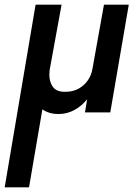

<svg xmlns="http://www.w3.org/2000/svg" viewBox="-35 -480 598 820"><path d="M228 -460 177 -181Q172 -141 187.5 -114Q203 -87 244 -88Q290 -88 321.5 -116Q353 -144 360 -187L409 -460H515L436 0H328L337 -56Q314 -27 282.5 -10Q251 7 215 7Q174 7 146 -13L89 320H-15L117 -460Z"/></svg>

Font: Jost* Medium
Style: Italic
Weight: 500
Italic angle: -10°
Version: Version 3.7